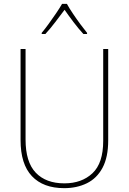

<svg xmlns="http://www.w3.org/2000/svg" viewBox="-20 -969 669 999"><path d="M543 -239Q543 -151 513.5 -96Q484 -41 432 -15.5Q380 10 314 10Q205 10 146 -52.5Q87 -115 87 -240V-714H113V-243Q113 -126 166 -70.5Q219 -15 315 -15Q405 -15 461 -67.5Q517 -120 517 -236V-714H543ZM328 -949Q340 -927 359.5 -898Q379 -869 399 -842Q419 -815 433 -798V-792H414Q389 -819 362.5 -854Q336 -889 316 -918Q295 -890 268 -854.5Q241 -819 216 -792H197V-798Q213 -817 233 -844.5Q253 -872 272 -900Q291 -928 303 -949Z"/></svg>

Font: Noto Sans Khmer UI SemiCondensed Thin
Style: Regular
Weight: 100
Width: 4
Designer: Danh Hong and the Monotype Design Team
Foundry: Monotype Imaging Inc.
Version: Version 2.002; ttfautohint (v1.8.4.7-5d5b)